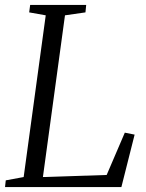

<svg xmlns="http://www.w3.org/2000/svg" viewBox="-26 -763 594 783"><path d="M-5.5 0 -2.5 -27.5 70.5 -41 160.5 -700.5 93 -712.5 97 -743H325.5L322.5 -712.5L239 -700.5L149 -41L409 -49.5L483 -222L523 -214L469 0Z"/></svg>

Font: Merriweather 72pt Light
Style: Italic
Weight: 300
Italic angle: -7.8°
Version: Version 2.101